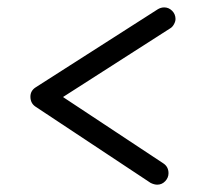

<svg xmlns="http://www.w3.org/2000/svg" viewBox="-20 -506 551 524"><path d="M409.2 -2Q400.9 -2 391.1 -6.8L77.1 -214.8Q63 -224.1 63 -242.2Q63 -258.8 78.1 -268.1L411.1 -481Q419.4 -485.8 428.2 -485.8Q440.4 -485.8 449.7 -476.6Q459 -467.3 459 -454.1Q459 -447.3 454.6 -439.5Q450.2 -431.6 443.8 -428.2L151.9 -241.2L425.8 -60.1Q439.9 -50.8 439.9 -33.2Q439.9 -21 430.9 -11.5Q421.9 -2 409.2 -2Z"/></svg>

Font: Comic Neue
Style: Regular
Weight: 400
Designer: Craig Rozynski
Foundry: Craig Rozynski
Version: Version 2.003;hotconv 1.0.109;makeotfexe 2.5.65596